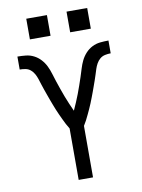

<svg xmlns="http://www.w3.org/2000/svg" viewBox="-101 -1012 801 1080"><g transform="rotate(-10 300.0 -472.0)"><path d="M259 0V-294Q250 -308 242.5 -322.5Q235 -337 228 -352Q221 -367 214 -382Q207 -397 201 -412Q195 -427 189 -442.5Q183 -458 177.5 -473Q172 -488 166.5 -503.5Q161 -519 155.5 -534.5Q150 -550 145 -566Q140 -582 135 -597.5Q130 -613 122 -627.5Q114 -642 101.5 -652.5Q89 -663 72.5 -666Q56 -669 40 -669V-743Q64 -743 88 -740.5Q112 -738 133.5 -727Q155 -716 171.5 -698Q188 -680 198.5 -658.5Q209 -637 216 -613.5Q223 -590 230.5 -567.5Q238 -545 246 -522Q254 -499 262.5 -476.5Q271 -454 280.5 -432Q290 -410 300 -388Q310 -410 319.5 -432Q329 -454 337.5 -476.5Q346 -499 354 -522Q362 -545 369.5 -567.5Q377 -590 384 -613.5Q391 -637 401.5 -658.5Q412 -680 428.5 -698Q445 -716 466.5 -727Q488 -738 512 -740.5Q536 -743 560 -743V-670Q544 -670 527.5 -666.5Q511 -663 498.5 -652.5Q486 -642 478 -627.5Q470 -613 465 -597.5Q460 -582 455 -566Q450 -550 444.5 -534.5Q439 -519 433.5 -503.5Q428 -488 422.5 -473Q417 -458 411 -442.5Q405 -427 399 -412Q393 -397 386 -382Q379 -367 372 -352Q365 -337 357.5 -322.5Q350 -308 341 -294V0ZM356 -826V-944H474V-826ZM126 -826V-944H244V-826Z"/></g></svg>

Font: Nova Nerd Font
Style: Regular
Weight: 400
Designer: Belleve Invis
Foundry: Belleve Invis
Version: Version 24.1.4; ttfautohint (v1.8.4);Nerd Fonts 3.1.1